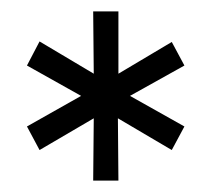

<svg xmlns="http://www.w3.org/2000/svg" viewBox="-20 -741 368 334"><path d="M142.1 -721.2H186V-612.8L278.8 -668L300.8 -627L206.1 -574.2L300.8 -521L278.8 -480L185.1 -535.2L186 -426.8H142.1L143.1 -535.2L48.8 -480L26.9 -521L121.1 -574.2L26.9 -627L48.8 -668.9L143.1 -612.8Z"/></svg>

Font: Montserrat-Arabic Light
Style: Regular
Weight: 300
Designer: Mohamed Gaber
Foundry: Kief Type Foundry
Version: Version 5.008;PS 005.008;hotconv 1.0.88;makeotf.lib2.5.64775